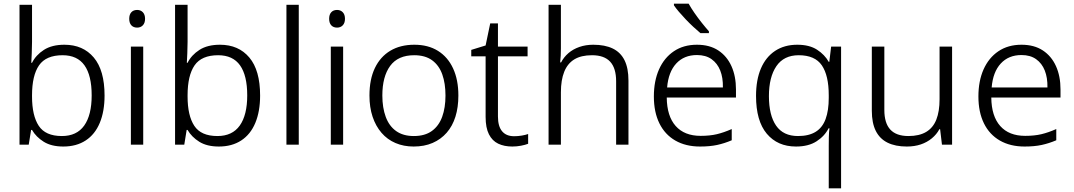

<svg xmlns="http://www.w3.org/2000/svg" viewBox="-20 -786 5835 1043"><path d="M154 -558Q154 -528 152.5 -496.5Q151 -465 150 -445H154Q175 -487 218.5 -515Q262 -543 330 -543Q431 -543 489.5 -473.5Q548 -404 548 -267Q548 -181 522 -118.5Q496 -56 445.5 -23Q395 10 324 10Q259 10 217.5 -16Q176 -42 154 -80H149L136 0H86V-760H154ZM320 -486Q230 -486 192 -431Q154 -376 154 -268V-262Q154 -158 190.5 -102.5Q227 -47 316 -47Q397 -47 437.5 -104Q478 -161 478 -268Q478 -376 439 -431Q400 -486 320 -486Z M758 -533V0H691V-533ZM725 -732Q744 -732 756 -719.5Q768 -707 768 -684Q768 -661 756 -648.5Q744 -636 725 -636Q705 -636 693.5 -648.5Q682 -661 682 -684Q682 -707 693.5 -719.5Q705 -732 725 -732Z M999 -558Q999 -528 997.5 -496.5Q996 -465 995 -445H999Q1020 -487 1063.5 -515Q1107 -543 1175 -543Q1276 -543 1334.5 -473.5Q1393 -404 1393 -267Q1393 -181 1367 -118.5Q1341 -56 1290.5 -23Q1240 10 1169 10Q1104 10 1062.5 -16Q1021 -42 999 -80H994L981 0H931V-760H999ZM1165 -486Q1075 -486 1037 -431Q999 -376 999 -268V-262Q999 -158 1035.5 -102.5Q1072 -47 1161 -47Q1242 -47 1282.5 -104Q1323 -161 1323 -268Q1323 -376 1284 -431Q1245 -486 1165 -486Z M1603 0H1536V-760H1603Z M1844 -533V0H1777V-533ZM1811 -732Q1830 -732 1842 -719.5Q1854 -707 1854 -684Q1854 -661 1842 -648.5Q1830 -636 1811 -636Q1791 -636 1779.5 -648.5Q1768 -661 1768 -684Q1768 -707 1779.5 -719.5Q1791 -732 1811 -732Z M2470 -267Q2470 -203 2454 -152Q2438 -101 2406.5 -65Q2375 -29 2330 -9.5Q2285 10 2227 10Q2173 10 2128.5 -9Q2084 -28 2052.5 -64.5Q2021 -101 2004 -152Q1987 -203 1987 -267Q1987 -355 2016.5 -416.5Q2046 -478 2100.5 -510.5Q2155 -543 2231 -543Q2306 -543 2359.5 -509.5Q2413 -476 2441.5 -414Q2470 -352 2470 -267ZM2057 -267Q2057 -201 2075.5 -151Q2094 -101 2132 -74Q2170 -47 2228 -47Q2288 -47 2326 -74.5Q2364 -102 2382 -151.5Q2400 -201 2400 -267Q2400 -333 2382.5 -382Q2365 -431 2327.5 -458.5Q2290 -486 2230 -486Q2142 -486 2099.5 -428Q2057 -370 2057 -267Z M2773 -46Q2794 -46 2814.5 -49.5Q2835 -53 2849 -58V-5Q2834 1 2810.5 5.5Q2787 10 2763 10Q2719 10 2686.5 -5.5Q2654 -21 2636 -56.5Q2618 -92 2618 -151V-480H2540V-515L2618 -539L2643 -659H2685V-533H2846V-480H2685V-153Q2685 -100 2707.5 -73Q2730 -46 2773 -46Z M3027 -523Q3027 -503 3026 -484Q3025 -465 3023 -447H3028Q3043 -476 3068 -497.5Q3093 -519 3127.5 -531Q3162 -543 3203 -543Q3266 -543 3308.5 -522.5Q3351 -502 3372.5 -459Q3394 -416 3394 -348V0H3327V-344Q3327 -416 3294.5 -451Q3262 -486 3196 -486Q3137 -486 3100 -463.5Q3063 -441 3045 -396Q3027 -351 3027 -285V0H2960V-760H3027Z M3766 -543Q3835 -543 3882 -512Q3929 -481 3953.5 -426.5Q3978 -372 3978 -300V-256H3602Q3603 -155 3650.5 -101.5Q3698 -48 3786 -48Q3836 -48 3874 -57Q3912 -66 3955 -85V-24Q3915 -7 3875.5 1.5Q3836 10 3783 10Q3705 10 3648.5 -22.5Q3592 -55 3562 -116Q3532 -177 3532 -262Q3532 -346 3560 -409Q3588 -472 3640.5 -507.5Q3693 -543 3766 -543ZM3766 -487Q3696 -487 3653.5 -441Q3611 -395 3604 -311H3907Q3908 -364 3892.5 -403Q3877 -442 3845.5 -464.5Q3814 -487 3766 -487ZM3721 -766Q3733 -744 3752 -716.5Q3771 -689 3792.5 -662Q3814 -635 3831 -616V-606H3785Q3767 -621 3746 -640.5Q3725 -660 3705 -681Q3685 -702 3668 -722Q3651 -742 3641 -757V-766Z M4482 6Q4482 -14 4482.5 -41.5Q4483 -69 4486 -89H4481Q4460 -47 4416 -18.5Q4372 10 4304 10Q4204 10 4145.5 -59.5Q4087 -129 4087 -265Q4087 -352 4113.5 -414Q4140 -476 4190.5 -509.5Q4241 -543 4311 -543Q4377 -543 4418.5 -516Q4460 -489 4482 -450H4485L4495 -533H4549V237H4482ZM4315 -47Q4374 -47 4411 -70Q4448 -93 4465 -139.5Q4482 -186 4482 -254V-269Q4482 -376 4444.5 -431Q4407 -486 4319 -486Q4238 -486 4197.5 -426.5Q4157 -367 4157 -264Q4157 -160 4196 -103.5Q4235 -47 4315 -47Z M5152 -533V0H5097L5087 -84H5083Q5068 -56 5042 -34.5Q5016 -13 4982 -1.5Q4948 10 4906 10Q4844 10 4801.5 -11Q4759 -32 4737.5 -75Q4716 -118 4716 -184V-533H4784V-189Q4784 -117 4816.5 -82Q4849 -47 4915 -47Q4974 -47 5011.5 -69.5Q5049 -92 5066.5 -136.5Q5084 -181 5084 -247V-533Z M5529 -543Q5598 -543 5645 -512Q5692 -481 5716.5 -426.5Q5741 -372 5741 -300V-256H5365Q5366 -155 5413.5 -101.5Q5461 -48 5549 -48Q5599 -48 5637 -57Q5675 -66 5718 -85V-24Q5678 -7 5638.5 1.5Q5599 10 5546 10Q5468 10 5411.5 -22.5Q5355 -55 5325 -116Q5295 -177 5295 -262Q5295 -346 5323 -409Q5351 -472 5403.5 -507.5Q5456 -543 5529 -543ZM5529 -487Q5459 -487 5416.5 -441Q5374 -395 5367 -311H5670Q5671 -364 5655.5 -403Q5640 -442 5608.5 -464.5Q5577 -487 5529 -487Z"/></svg>

Font: Noto Sans Oriya Light
Style: Regular
Weight: 300
Version: Version 2.003